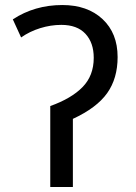

<svg xmlns="http://www.w3.org/2000/svg" viewBox="-20 -744 540 764"><path d="M180 -322Q264 -352 308.5 -397.5Q353 -443 353 -514Q353 -574 320 -609.5Q287 -645 224 -645Q182 -645 140 -632Q98 -619 64 -595L31 -667Q118 -724 228 -724Q328 -724 388 -668Q448 -612 448 -517Q448 -432 406.5 -373.5Q365 -315 270 -271V0H180Z"/></svg>

Font: Noto Sans Mono UI Cond
Style: Regular
Weight: 400
Width: 3
Monospace: yes
Designer: Monotype Design team
Foundry: Monotype Imaging Inc.
Version: Version 1.000